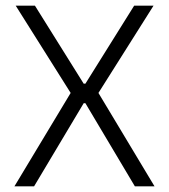

<svg xmlns="http://www.w3.org/2000/svg" viewBox="-20 -659 598 679"><path d="M100.5 0H31L234.5 -338V-323L35.5 -639H103.5L276 -363H282L454.5 -639H523L323.5 -323V-338L526.5 0H457L282 -294H276Z"/></svg>

Font: Anek Kannada Light
Style: Regular
Weight: 300
Designer: Vaishnavi Murthy, Maithili Shingre (Kannada) & Yesha Goshar (Latin)
Foundry: Ek Type
Version: Version 1.003